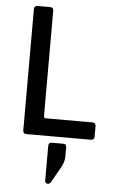

<svg xmlns="http://www.w3.org/2000/svg" viewBox="-59 -683 568 960"><g transform="rotate(5 225.0 -202.5)"><path d="M294 48V95Q294 124 275 155L233 229Q227 238 218 238Q204 238 204 222V49Q204 32 220 32H278Q294 32 294 48ZM414 0H90Q73 0 73 -17V-626Q73 -643 90 -643H153Q170 -643 170 -626V-97Q170 -87 182 -87H414Q431 -87 431 -69V-17Q431 0 414 0Z"/></g></svg>

Font: Rajdhani SemiBold
Style: Regular
Weight: 600
Designer: Satya Rajpurohit, Jyotish Sonowal
Foundry: Indian Type Foundry
Version: Version 1.201 February 1, 2022